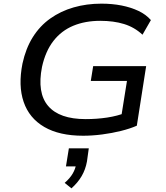

<svg xmlns="http://www.w3.org/2000/svg" viewBox="-20 -734 906 1051"><path d="M435 9Q305 9 222.5 -39Q140 -87 109.5 -176Q79 -265 103 -386Q121 -469 159.5 -530.5Q198 -592 255 -632.5Q312 -673 383 -693.5Q454 -714 535 -714Q594 -714 645 -704Q696 -694 737.5 -674.5Q779 -655 806 -624L760 -544Q716 -585 659 -602.5Q602 -620 529 -620Q446 -620 381 -593Q316 -566 272.5 -510Q229 -454 210 -368Q182 -226 243.5 -154Q305 -82 449 -82Q510 -82 566.5 -90.5Q623 -99 671 -118L640 -72L675 -291H477L490 -372H780L729 -46Q693 -30 643 -17.5Q593 -5 539 2Q485 9 435 9ZM371 297 334 267Q363 242 378 216Q393 190 397 164L412 177H341L357 78H466L456 150Q448 194 427 230Q406 266 371 297Z"/></svg>

Font: Nunito Sans 7pt SemiExpanded Medium
Style: Italic
Weight: 500
Width: 6
Italic angle: -9°
Designer: Vernon Adams
Foundry: Vernon Adams
Version: Version 3.101;gftools[0.9.27]